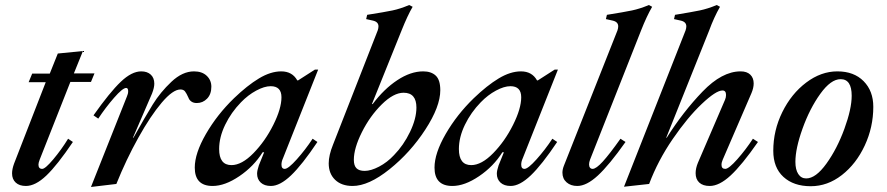

<svg xmlns="http://www.w3.org/2000/svg" viewBox="-20 -732 3529 764"><path d="M28 -42Q28 -59 36 -81L162 -405H94L108 -439H178L210 -519L310 -529L274 -440H356L342 -406H260L138 -97Q133 -84 133 -77Q133 -60 148 -60Q160 -60 192 -98Q224 -136 251 -180L270 -167Q208 -75 164.5 -33.5Q121 8 83 8Q57 8 42.5 -5.5Q28 -19 28 -42Z M485 -348Q490 -359 490 -369Q490 -382 482 -382Q468 -382 434 -343Q400 -304 371 -260L352 -273Q417 -365 460.5 -406.5Q504 -448 542 -448Q566 -448 580 -435Q594 -422 594 -399Q594 -383 585 -360L509 -184H511Q558 -268 588 -316.5Q618 -365 662 -406.5Q706 -448 752 -448Q784 -448 802.5 -430.5Q821 -413 821 -387Q821 -357 804 -339.5Q787 -322 763 -322Q750 -322 741.5 -328Q733 -334 730 -343Q722 -361 716 -368.5Q710 -376 698 -376Q668 -376 623.5 -323.5Q579 -271 530.5 -184Q482 -97 443 0L342 12Z M755 -65Q755 -122 799.5 -199Q844 -276 911 -341Q964 -392 1010.5 -420Q1057 -448 1099 -448Q1143 -448 1163 -412H1166L1233 -455H1246L1106 -102Q1100 -89 1100 -77Q1100 -60 1113 -60Q1127 -60 1161 -98Q1195 -136 1224 -180L1243 -167Q1182 -76 1138 -34Q1094 8 1058 8Q1032 8 1017.5 -5.5Q1003 -19 1003 -41Q1003 -53 1010 -74L1031 -126H1025Q990 -70 932.5 -31Q875 8 826 8Q755 8 755 -65ZM1100 -345Q1100 -389 1057 -389Q1032 -389 999.5 -371.5Q967 -354 939 -325Q900 -285 876 -235.5Q852 -186 852 -139Q852 -75 901 -75Q942 -75 988.5 -122.5Q1035 -170 1067.5 -235Q1100 -300 1100 -345Z M1288 -82Q1288 -114 1305 -156L1483 -611Q1486 -620 1486 -627Q1486 -645 1464 -650L1437 -656L1441 -673Q1511 -684 1542 -690.5Q1573 -697 1608 -712L1622 -705Q1602 -671 1578 -611L1460 -318H1463Q1508 -378 1561 -413Q1614 -448 1664 -448Q1696 -448 1714 -431Q1732 -414 1732 -373Q1732 -308 1672.5 -216.5Q1613 -125 1530 -58.5Q1447 8 1383 8Q1339 8 1313.5 -16.5Q1288 -41 1288 -82ZM1548 -115Q1586 -154 1611.5 -207Q1637 -260 1637 -304Q1637 -363 1586 -363Q1546 -363 1499 -316.5Q1452 -270 1420 -206Q1388 -142 1388 -96Q1388 -73 1398.5 -62.5Q1409 -52 1431 -52Q1456 -52 1488.5 -69Q1521 -86 1548 -115Z M1709 -65Q1709 -122 1753.5 -199Q1798 -276 1865 -341Q1918 -392 1964.5 -420Q2011 -448 2053 -448Q2097 -448 2117 -412H2120L2187 -455H2200L2060 -102Q2054 -89 2054 -77Q2054 -60 2067 -60Q2081 -60 2115 -98Q2149 -136 2178 -180L2197 -167Q2136 -76 2092 -34Q2048 8 2012 8Q1986 8 1971.5 -5.5Q1957 -19 1957 -41Q1957 -53 1964 -74L1985 -126H1979Q1944 -70 1886.5 -31Q1829 8 1780 8Q1709 8 1709 -65ZM2054 -345Q2054 -389 2011 -389Q1986 -389 1953.5 -371.5Q1921 -354 1893 -325Q1854 -285 1830 -235.5Q1806 -186 1806 -139Q1806 -75 1855 -75Q1896 -75 1942.5 -122.5Q1989 -170 2021.5 -235Q2054 -300 2054 -345Z M2218 -45Q2218 -58 2224 -73L2437 -611Q2440 -620 2440 -627Q2440 -645 2418 -650L2391 -656L2395 -673Q2464 -684 2495 -690.5Q2526 -697 2562 -712L2575 -705Q2553 -667 2531 -611L2328 -97Q2324 -86 2324 -78Q2324 -69 2328 -64.5Q2332 -60 2338 -60Q2352 -60 2378.5 -89Q2405 -118 2449 -180L2469 -167Q2404 -75 2359 -33.5Q2314 8 2277 8Q2251 8 2234.5 -6.5Q2218 -21 2218 -45Z M2708 -611Q2711 -620 2711 -627Q2711 -645 2689 -650L2662 -656L2666 -673Q2733 -684 2764.5 -690.5Q2796 -697 2832 -712L2845 -705Q2821 -663 2802 -611L2631 -184H2633Q2698 -287 2775.5 -367.5Q2853 -448 2927 -448Q2952 -448 2965.5 -435Q2979 -422 2979 -400Q2979 -382 2970 -361L2856 -97Q2851 -86 2851 -76Q2851 -60 2866 -60Q2880 -60 2914 -98.5Q2948 -137 2976 -180L2996 -167Q2932 -75 2887 -33.5Q2842 8 2804 8Q2777 8 2762.5 -5.5Q2748 -19 2748 -43Q2748 -62 2757 -84L2865 -335Q2869 -344 2869 -354Q2869 -372 2855 -372Q2829 -372 2772.5 -318.5Q2716 -265 2657 -179Q2598 -93 2563 0L2463 11Z M3057 -132Q3057 -213 3093 -286Q3129 -359 3188 -403.5Q3247 -448 3312 -448Q3378 -448 3416.5 -409Q3455 -370 3455 -307Q3455 -226 3421 -153Q3387 -80 3330 -35.5Q3273 9 3206 9Q3138 9 3097.5 -28Q3057 -65 3057 -132ZM3369 -351Q3369 -417 3325 -417Q3286 -417 3244 -358.5Q3202 -300 3173.5 -220.5Q3145 -141 3145 -88Q3145 -57 3156.5 -39.5Q3168 -22 3188 -22Q3226 -22 3268.5 -81Q3311 -140 3340 -219.5Q3369 -299 3369 -351Z"/></svg>

Font: Ibarra Real Nova SemiBold
Style: Italic
Weight: 600
Italic angle: -22°
Designer: Jose Maria Ribagorda & Octavio Pardo
Foundry: Octavio Pardo
Version: Version 1.014